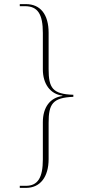

<svg xmlns="http://www.w3.org/2000/svg" viewBox="-20 -780 450 932"><path d="M76 132H106C176 132 216 78 216 -8V-184C216 -275 235 -306 336 -310V-320C235 -323 216 -353 216 -445V-621C216 -710 176 -760 106 -760H76V-750H101C163 -750 188 -712 188 -620V-443C188 -373 224 -323 283 -316V-314C223 -306 188 -259 188 -187V-6C188 83 163 122 106 122H76Z"/></svg>

Font: Noto Serif Display Thin
Style: Regular
Weight: 100
Designer: Monotype Design Team
Foundry: Monotype Imaging Inc.
Version: Version 2.009